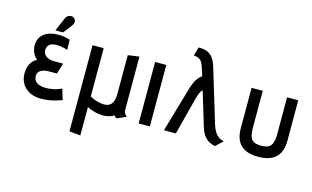

<svg xmlns="http://www.w3.org/2000/svg" viewBox="-104 -1000 2459 1511"><g transform="rotate(15 1125.5 -245.0)"><path d="M288 -538 344 -611C365 -638 355 -666 332 -676C316 -683 285 -678 273 -649L225 -538ZM396 -110C396 -110 344 -81 272 -81C206 -80 169 -105 169 -152C169 -189 199 -213 262 -213H325L352 -301H276C222 -301 187 -330 188 -368C188 -447 290 -435 355 -414L353 -496C256 -528 114 -515 99 -401C91 -346 122 -294 146 -277C97 -250 74 -202 79 -132C85 -54 147 11 253 11C345 11 423 -23 423 -23Z M945 -27C921 -41 918 -69 918 -69V-510L826 -497V-180C826 -89 782 -74 745 -74C691 -74 635 -103 629 -109V-501H538V201L629 210V-21C643 -15 674 3 737 11C789 15 830 2 847 -13C856 0 868 7 871 6Z M1139 0V-501H1048V0Z M1731 -37C1699 -47 1661 -56 1632 -144L1496 -593C1469 -672 1430 -701 1349 -700L1329 -629C1377 -626 1395 -609 1412 -560L1435 -489C1414 -470 1392 -462 1362 -372L1254 0H1351L1423 -278C1435 -323 1447 -369 1467 -382L1551 -105C1572 -34 1608 2 1673 17Z M2123 -205C2123 -115 2102 -80 2022 -80C1946 -80 1925 -114 1925 -204V-501H1834V-172C1834 -47 1901 10 2022 10C2147 10 2214 -47 2214 -172V-501H2123Z"/></g></svg>

Font: Advent Pro
Style: SemiBold
Weight: 600
Designer: Andreas Kalpakidis
Foundry: Andreas Kalpakidis
Version: Version 2.002 2008